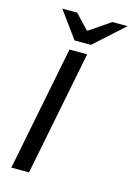

<svg xmlns="http://www.w3.org/2000/svg" viewBox="-127 -910 672 974"><g transform="rotate(15 209.0 -423.0)"><path d="M34 0 164 -655H257L127 0ZM177 -706 75 -846H153L224 -771H228L338 -846H418L263 -706Z"/></g></svg>

Font: Source Sans 3 Medium
Style: Italic
Weight: 500
Italic angle: -11°
Designer: Paul D. Hunt
Foundry: Adobe
Version: Version 3.052;hotconv 1.1.0;makeotfexe 2.6.0